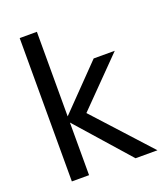

<svg xmlns="http://www.w3.org/2000/svg" viewBox="-130 -791 764 881"><g transform="rotate(-20 252.0 -350.0)"><path d="M69 0V-700H153V-287L356 -496H459L239 -272L487 0H380L153 -257V0Z"/></g></svg>

Font: Rethink Sans
Style: Regular
Weight: 400
Designer: The Rethink Sans project authors (Hans Thiessen). DM Sans designed by Colophon Foundry.
Foundry: Rethink Communications LLC
Version: Version 1.001